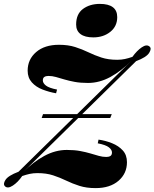

<svg xmlns="http://www.w3.org/2000/svg" viewBox="-50 -952 793 986"><path d="M164 -346 171 -366H524L516 -346ZM452 -216Q452 -216 454 -225.5Q456 -235 456 -235Q492 -230 525.5 -216.5Q559 -203 580.5 -179.5Q602 -156 602 -119Q602 -61 558.5 -23.5Q515 14 441 14Q394 14 358 2.5Q322 -9 290 -24.5Q258 -40 223 -51.5Q188 -63 142 -63Q121 -63 102.5 -59Q84 -55 64 -48Q42 -16 16 1Q-10 18 -24 5Q-36 -6 -22 -28Q-8 -50 45 -70L625 -640Q574 -588 517.5 -557Q461 -526 402 -526Q363 -526 333.5 -531.5Q304 -537 280.5 -544Q257 -551 237.5 -556.5Q218 -562 199 -562Q186 -562 178 -557Q170 -552 170 -539Q170 -525 186 -512.5Q202 -500 243 -492Q243 -492 240.5 -482.5Q238 -473 238 -473Q203 -479 169 -492Q135 -505 113.5 -529Q92 -553 92 -589Q92 -647 135.5 -684.5Q179 -722 253 -722Q300 -722 336 -710.5Q372 -699 404 -683.5Q436 -668 471 -656.5Q506 -645 552 -645Q573 -645 591.5 -649Q610 -653 630 -660Q653 -692 678 -709Q703 -726 718 -713Q730 -703 716 -680.5Q702 -658 649 -638L69 -68Q120 -120 177 -151Q234 -182 293 -182Q332 -182 361.5 -176.5Q391 -171 414.5 -164Q438 -157 457.5 -151.5Q477 -146 496 -146Q509 -146 517 -151Q525 -156 525 -169Q525 -183 509 -195.5Q493 -208 452 -216ZM341 -826Q341 -880 376 -906Q411 -932 463 -932Q507 -932 529.5 -915Q552 -898 552 -864Q552 -817 516.5 -788.5Q481 -760 429 -760Q386 -760 363.5 -777Q341 -794 341 -826Z"/></svg>

Font: Playfair Display Black
Style: Italic
Weight: 900
Italic angle: -14°
Designer: Claus Eggers Sørensen
Foundry: Claus Eggers Sørensen
Version: Version 1.203